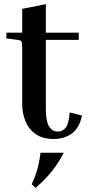

<svg xmlns="http://www.w3.org/2000/svg" viewBox="-20 -666 435 934"><path d="M379 -104Q366 -43 329.5 -16.5Q293 10 241 10Q188 10 154 -13.5Q120 -37 104 -76Q88 -115 88 -159V-423Q88 -457 85 -463.5Q82 -470 66 -472L11 -479V-507H88V-623L203 -646V-507H363V-472H203V-139Q203 -75 219 -50.5Q235 -26 260 -26Q286 -26 300.5 -46Q315 -66 319 -119ZM153 248 134 230Q150 197 160.5 161.5Q171 126 177 77H290Q267 123 233.5 165.5Q200 208 153 248Z"/></svg>

Font: Inria Serif
Style: Bold
Weight: 700
Designer: Black Foundry Team
Foundry: Black Foundry
Version: Version 1.000; ttfautohint (v1.8.3)